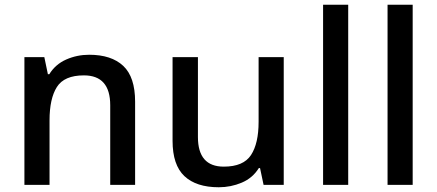

<svg xmlns="http://www.w3.org/2000/svg" viewBox="-20 -780 1844 810"><path d="M356 -549Q450 -549 500 -502Q550 -455 550 -351V0H445V-336Q445 -462 334 -462Q251 -462 220 -413Q189 -364 189 -272V0H83V-539H167L182 -467H188Q214 -509 259.5 -529Q305 -549 356 -549Z M1177 -539V0H1092L1077 -71H1072Q1046 -29 1000 -9.5Q954 10 903 10Q808 10 758 -37Q708 -84 708 -186V-539H815V-202Q815 -77 924 -77Q1007 -77 1039 -126Q1071 -175 1071 -266V-539Z M1449 0H1343V-760H1449Z M1721 0H1615V-760H1721Z"/></svg>

Font: Noto Sans Kannada Medium
Style: Regular
Weight: 500
Designer: Jelle Bosma - Monotype Design Team
Foundry: Monotype Imaging Inc.
Version: Version 2.005; ttfautohint (v1.8.4.7-5d5b)